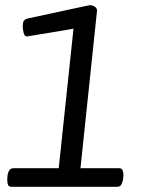

<svg xmlns="http://www.w3.org/2000/svg" viewBox="-20 -722 575 742"><path d="M326 -702Q338 -702 346.5 -696Q355 -690 355 -681L291 -72H440Q450 -72 453.5 -64.5Q457 -57 457 -45Q457 -40 455.5 -29Q454 -18 449 -9Q444 0 432 0H25Q14 0 11 -7.5Q8 -15 8 -27Q8 -32 9 -43Q10 -54 15.5 -63Q21 -72 33 -72H207L264 -611L84 -581Q75 -581 71.5 -594.5Q68 -608 68 -621Q68 -635 72 -641.5Q76 -648 89 -651Z"/></svg>

Font: Asap VF Beta
Style: Italic
Weight: 400
Italic angle: -6°
Designer: Pablo Cosgaya
Foundry: Pablo Cosgaya
Version: Version 1.007